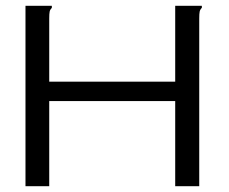

<svg xmlns="http://www.w3.org/2000/svg" viewBox="-20 -643 790 663"><path d="M68 -623H159V-616Q153 -610 151.5 -603Q150 -596 150 -579V-361H585V-623H677V-616Q671 -610 669.5 -603Q668 -596 668 -579V0H585V-294H150V0H68Z"/></svg>

Font: Inconsolata ExtraExpanded
Style: Regular
Weight: 400
Width: 8
Monospace: yes
Designer: Raph Levien, Cyreal, Brenton Simpson
Foundry: Raph Levien, Cyreal, Google
Version: Version 3.001; ttfautohint (v1.8.2.53-6de2)